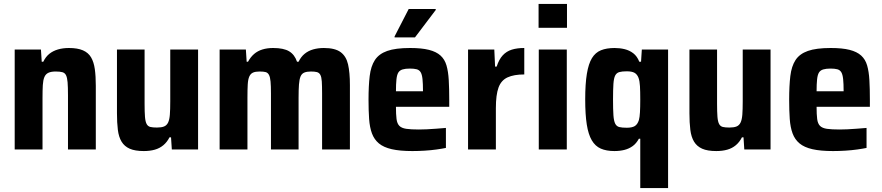

<svg xmlns="http://www.w3.org/2000/svg" viewBox="-20 -763 4501 980"><path d="M55 0V-510H189L193 -448H201Q213 -473 231.5 -488Q250 -503 275.5 -510.5Q301 -518 332 -518Q376 -518 403.5 -506Q431 -494 445 -470Q459 -446 464 -410Q469 -374 469 -325V0H327V-276Q327 -319 325 -343Q323 -367 317 -379Q311 -391 298.5 -394.5Q286 -398 264 -398Q241 -398 227 -391.5Q213 -385 206.5 -369.5Q200 -354 198.5 -328.5Q197 -303 197 -264V0Z M714 8Q669 8 642 -4Q615 -16 600.5 -40Q586 -64 581.5 -100.5Q577 -137 577 -185V-510H718V-234Q718 -191 720 -166.5Q722 -142 728.5 -130Q735 -118 747.5 -115Q760 -112 781 -112Q804 -112 817.5 -117.5Q831 -123 838 -137.5Q845 -152 847 -178Q849 -204 849 -246V-510H991V0H857L853 -62H845Q833 -38 814 -22Q795 -6 770 1Q745 8 714 8Z M1101 0V-510H1235L1239 -448H1246Q1259 -472 1277 -487.5Q1295 -503 1319.5 -510.5Q1344 -518 1374 -518Q1428 -518 1456 -501Q1484 -484 1496 -448H1504Q1516 -473 1535 -488.5Q1554 -504 1579 -511Q1604 -518 1633 -518Q1690 -518 1718.5 -497Q1747 -476 1756.5 -434.5Q1766 -393 1766 -329V0H1624V-286Q1624 -325 1622.5 -347.5Q1621 -370 1615 -381Q1609 -392 1597.5 -395Q1586 -398 1567 -398Q1546 -398 1533 -392.5Q1520 -387 1514 -372.5Q1508 -358 1506 -332Q1504 -306 1504 -264V0H1363V-286Q1363 -324 1361 -346.5Q1359 -369 1353 -380.5Q1347 -392 1336 -395Q1325 -398 1305 -398Q1284 -398 1271.5 -392.5Q1259 -387 1252.5 -372.5Q1246 -358 1244.5 -332Q1243 -306 1243 -264V0Z M2085 8Q2021 8 1979.5 -1.5Q1938 -11 1914 -31Q1890 -51 1878.5 -82Q1867 -113 1864 -156Q1861 -199 1861 -254Q1861 -325 1867 -375Q1873 -425 1893.5 -456.5Q1914 -488 1956.5 -503Q1999 -518 2073 -518Q2132 -518 2169.5 -508.5Q2207 -499 2228.5 -479.5Q2250 -460 2259 -429Q2268 -398 2270.5 -354.5Q2273 -311 2273 -254V-218H2001Q2001 -179 2004 -155.5Q2007 -132 2018.5 -120.5Q2030 -109 2053.5 -105.5Q2077 -102 2118 -102Q2136 -102 2158 -103Q2180 -104 2205.5 -106Q2231 -108 2256 -110V-8Q2237 -4 2208.5 0Q2180 4 2148 6Q2116 8 2085 8ZM2139 -281V-297Q2139 -336 2136.5 -359.5Q2134 -383 2127 -394.5Q2120 -406 2106.5 -409.5Q2093 -413 2072 -413Q2049 -413 2034.5 -408.5Q2020 -404 2013 -392.5Q2006 -381 2003.5 -357.5Q2001 -334 2001 -297H2155ZM1994 -572V-577L2066 -717H2204V-712L2098 -572Z M2369 0V-510H2503L2507 -423H2515Q2527 -460 2546 -480.5Q2565 -501 2592 -509.5Q2619 -518 2656 -518V-383Q2603 -383 2570.5 -368Q2538 -353 2524.5 -316Q2511 -279 2511 -211V0Z M2729 -621V-743H2874V-621ZM2730 0V-510H2873V0Z M3248 197V-55H3241Q3228 -31 3209.5 -17.5Q3191 -4 3167.5 2Q3144 8 3116 8Q3075 8 3046.5 -4.5Q3018 -17 3000.5 -47Q2983 -77 2975 -127.5Q2967 -178 2967 -256Q2967 -335 2975.5 -386.5Q2984 -438 3001.5 -466.5Q3019 -495 3047.5 -506.5Q3076 -518 3117 -518Q3144 -518 3168.5 -512Q3193 -506 3212.5 -491Q3232 -476 3243 -448H3252L3256 -510H3390V197ZM3179 -111Q3206 -111 3220 -119.5Q3234 -128 3241 -150Q3245 -164 3246.5 -190Q3248 -216 3248 -255Q3248 -296 3246.5 -323Q3245 -350 3239 -366Q3232 -384 3218.5 -391.5Q3205 -399 3179 -399Q3155 -399 3141 -395Q3127 -391 3120 -377.5Q3113 -364 3111 -335Q3109 -306 3109 -255Q3109 -204 3111 -175Q3113 -146 3120 -132Q3127 -118 3141 -114.5Q3155 -111 3179 -111Z M3636 8Q3591 8 3564 -4Q3537 -16 3522.5 -40Q3508 -64 3503.5 -100.5Q3499 -137 3499 -185V-510H3640V-234Q3640 -191 3642 -166.5Q3644 -142 3650.5 -130Q3657 -118 3669.5 -115Q3682 -112 3703 -112Q3726 -112 3739.5 -117.5Q3753 -123 3760 -137.5Q3767 -152 3769 -178Q3771 -204 3771 -246V-510H3913V0H3779L3775 -62H3767Q3755 -38 3736 -22Q3717 -6 3692 1Q3667 8 3636 8Z M4232 8Q4168 8 4126.5 -1.5Q4085 -11 4061 -31Q4037 -51 4025.5 -82Q4014 -113 4011 -156Q4008 -199 4008 -254Q4008 -325 4014 -375Q4020 -425 4040.5 -456.5Q4061 -488 4103.5 -503Q4146 -518 4220 -518Q4279 -518 4316.5 -508.5Q4354 -499 4375.5 -479.5Q4397 -460 4406 -429Q4415 -398 4417.5 -354.5Q4420 -311 4420 -254V-218H4148Q4148 -179 4151 -155.5Q4154 -132 4165.5 -120.5Q4177 -109 4200.5 -105.5Q4224 -102 4265 -102Q4283 -102 4305 -103Q4327 -104 4352.5 -106Q4378 -108 4403 -110V-8Q4384 -4 4355.5 0Q4327 4 4295 6Q4263 8 4232 8ZM4286 -281V-297Q4286 -336 4283.5 -359.5Q4281 -383 4274 -394.5Q4267 -406 4253.5 -409.5Q4240 -413 4219 -413Q4196 -413 4181.5 -408.5Q4167 -404 4160 -392.5Q4153 -381 4150.5 -357.5Q4148 -334 4148 -297H4302Z"/></svg>

Font: Saira SemiCondensed
Style: Bold
Weight: 700
Width: 4
Designer: Hector Gatti with collaboration of the Omnibus-Type team
Foundry: Omnibus-Type
Version: Version 1.101